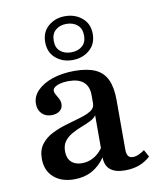

<svg xmlns="http://www.w3.org/2000/svg" viewBox="-77 -717 651 789"><g transform="rotate(-10 248.0 -322.5)"><path d="M170.2 11.3Q116.1 11.3 84.3 -17.3Q52.4 -46 52.4 -94.4Q52.4 -131.5 70.2 -154.8Q87.9 -178.2 116.1 -192.3Q144.4 -206.5 175.8 -215.7Q207.3 -225 235.5 -233.1Q263.7 -241.1 281.5 -252.4Q299.2 -263.7 299.2 -282.3V-316.9Q299.2 -353.2 278.2 -371.8Q257.3 -390.3 216.9 -390.3Q187.1 -390.3 168.1 -382.3Q149.2 -374.2 149.2 -361.3Q149.2 -353.2 154.8 -344.4Q160.5 -335.5 165.7 -325Q171 -314.5 171 -302.4Q171 -285.5 158.1 -275Q145.2 -264.5 123.4 -264.5Q98.4 -264.5 83.1 -280.2Q67.7 -296 67.7 -321Q67.7 -352.4 91.1 -376.2Q114.5 -400 154.8 -413.7Q195.2 -427.4 246.8 -427.4Q300 -427.4 333.1 -412.5Q366.1 -397.6 381.5 -364.9Q396.8 -332.3 396.8 -278.2V-72.6Q396.8 -54 403.2 -45.6Q409.7 -37.1 422.6 -37.1Q434.7 -37.1 447.2 -42.7Q459.7 -48.4 471.8 -57.3L487.9 -27.4Q466.9 -8.1 440.7 1.6Q414.5 11.3 381.5 11.3Q300 11.3 299.2 -57.3Q275.8 -23.4 243.5 -6Q211.3 11.3 170.2 11.3ZM212.1 -48.4Q237.9 -48.4 260.1 -60.5Q282.3 -72.6 299.2 -96V-233.1Q291.1 -221 273.8 -212.5Q256.5 -204 235.5 -196Q214.5 -187.9 195.2 -177Q175.8 -166.1 163.7 -150Q151.6 -133.9 151.6 -108.1Q151.6 -79.8 167.7 -64.1Q183.9 -48.4 212.1 -48.4ZM247.6 -472.6Q206.5 -472.6 177.8 -497.2Q149.2 -521.8 149.2 -564.5Q149.2 -606.5 177.8 -631Q206.5 -655.6 247.6 -655.6Q289.5 -655.6 318.5 -631Q347.6 -606.5 347.6 -564.5Q347.6 -521.8 318.5 -497.2Q289.5 -472.6 247.6 -472.6ZM247.6 -504.8Q275.8 -504.8 293.5 -519.8Q311.3 -534.7 311.3 -563.7Q311.3 -592.7 293.5 -608.1Q275.8 -623.4 247.6 -623.4Q220.2 -623.4 202.4 -608.1Q184.7 -592.7 184.7 -563.7Q184.7 -534.7 202.4 -519.8Q220.2 -504.8 247.6 -504.8Z"/></g></svg>

Font: Playfair 9pt SemiBold
Style: Regular
Weight: 600
Designer: Claus Eggers Sørensen
Foundry: Claus Eggers Sørensen
Version: Version 2.001;gftools[0.9.30]